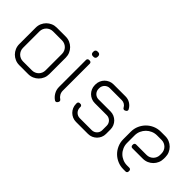

<svg xmlns="http://www.w3.org/2000/svg" viewBox="28 -1210 1808 1808"><g transform="rotate(45 932.0 -305.5)"><path d="M215 -450H335C347.3 -450 359 -447.7 370 -443C381 -438.3 390.6 -431.9 398.8 -423.8C406.9 -415.6 413.3 -406 418 -395C422.7 -384 425 -372.3 425 -360V-140C425 -127.7 422.7 -116 418 -105C413.3 -94 406.9 -84.4 398.8 -76.2C390.6 -68.1 381 -61.7 370 -57C359 -52.3 347.3 -50 335 -50H215C202.7 -50 191 -52.3 180 -57C169 -61.7 159.4 -68.1 151.2 -76.2C143.1 -84.4 136.7 -94 132 -105C127.3 -116 125 -127.7 125 -140V-360C125 -372.3 127.3 -384 132 -395C136.7 -406 143.1 -415.6 151.2 -423.8C159.4 -431.9 169 -438.3 180 -443C191 -447.7 202.7 -450 215 -450ZM75 -360V-140C75 -120.7 78.7 -102.5 86 -85.5C93.3 -68.5 103.3 -53.7 116 -41C128.7 -28.3 143.5 -18.3 160.5 -11C177.5 -3.7 195.7 0 215 0H335C354.3 0 372.5 -3.7 389.5 -11C406.5 -18.3 421.3 -28.3 434 -41C446.7 -53.7 456.7 -68.5 464 -85.5C471.3 -102.5 475 -120.7 475 -140V-360C475 -379.3 471.3 -397.5 464 -414.5C456.7 -431.5 446.7 -446.3 434 -459C421.3 -471.7 406.5 -481.7 389.5 -489C372.5 -496.3 354.3 -500 335 -500H215C195.7 -500 177.5 -496.3 160.5 -489C143.5 -481.7 128.7 -471.7 116 -459C103.3 -446.3 93.3 -431.5 86 -414.5C78.7 -397.5 75 -379.3 75 -360Z M625 -480V-120.5C625 -95.8 630.8 -73.2 642.5 -52.8C654.2 -32.2 669.5 -15.7 688.5 -3C693.2 0 698.2 0.9 703.8 -0.2C709.2 -1.4 713.5 -4.3 716.5 -9L722 -17.5C724.7 -22.2 725.6 -27.1 724.8 -32.2C723.9 -37.4 721.2 -41.7 716.5 -45C703.8 -53 693.8 -63.6 686.2 -76.8C678.8 -89.9 675 -104.5 675 -120.5V-480C675 -485.7 673.1 -490.4 669.2 -494.2C665.4 -498.1 660.7 -500 655 -500H645C639.3 -500 634.6 -498.1 630.8 -494.2C626.9 -490.4 625 -485.7 625 -480ZM619 -587.5V-575C619 -568 621.4 -562.1 626.2 -557.2C631.1 -552.4 637 -550 644 -550H656.5C663.5 -550 669.4 -552.4 674.2 -557.2C679.1 -562.1 681.5 -568 681.5 -575V-587.5C681.5 -594.5 679.1 -600.4 674.2 -605.2C669.4 -610.1 663.5 -612.5 656.5 -612.5H644C637 -612.5 631.1 -610.1 626.2 -605.2C621.4 -600.4 619 -594.5 619 -587.5Z M971 -300C961.3 -300 952.2 -301.8 943.8 -305.5C935.2 -309.2 927.8 -314.2 921.5 -320.5C915.2 -326.8 910.2 -334.2 906.5 -342.8C902.8 -351.2 901 -360.3 901 -370V-380C901 -389.7 902.8 -398.8 906.5 -407.2C910.2 -415.8 915.2 -423.2 921.5 -429.5C927.8 -435.8 935.2 -440.8 943.8 -444.5C952.2 -448.2 961.3 -450 971 -450H1131C1144.3 -450 1156.5 -446.6 1167.5 -439.8C1178.5 -432.9 1186.8 -424 1192.5 -413L1193.5 -411C1196.2 -406 1200.2 -402.6 1205.5 -400.8C1210.8 -398.9 1215.8 -399.3 1220.5 -402L1229.5 -406.5C1234.5 -409.2 1237.9 -413.2 1239.8 -418.5C1241.6 -423.8 1241.2 -428.8 1238.5 -433.5L1237 -436C1227 -455 1212.6 -470.4 1193.8 -482.2C1174.9 -494.1 1154 -500 1131 -500H971C954.3 -500 938.8 -496.8 924.2 -490.5C909.8 -484.2 897.1 -475.6 886.2 -464.8C875.4 -453.9 866.8 -441.2 860.5 -426.5C854.2 -411.8 851 -396.3 851 -380V-370C851 -353.3 854.2 -337.8 860.5 -323.2C866.8 -308.8 875.4 -296.1 886.2 -285.2C897.1 -274.4 909.8 -265.8 924.2 -259.5C938.8 -253.2 954.3 -250 971 -250H1131C1140.7 -250 1149.8 -248.2 1158.2 -244.5C1166.8 -240.8 1174.2 -235.8 1180.5 -229.5C1186.8 -223.2 1191.8 -215.8 1195.5 -207.2C1199.2 -198.8 1201 -189.7 1201 -180V-120C1201 -110.3 1199.2 -101.2 1195.5 -92.8C1191.8 -84.2 1186.8 -76.8 1180.5 -70.5C1174.2 -64.2 1166.8 -59.2 1158.2 -55.5C1149.8 -51.8 1140.7 -50 1131 -50H971C961.3 -50 952.2 -51.8 943.8 -55.5C935.2 -59.2 927.8 -64.2 921.5 -70.5C915.2 -76.8 910.2 -84.2 906.5 -92.8C902.8 -101.2 901 -110.3 901 -120V-130C901 -135.7 899.1 -140.4 895.2 -144.2C891.4 -148.1 886.7 -150 881 -150H871C865.3 -150 860.6 -148.1 856.8 -144.2C852.9 -140.4 851 -135.7 851 -130V-120C851 -103.3 854.2 -87.8 860.5 -73.2C866.8 -58.8 875.4 -46.1 886.2 -35.2C897.1 -24.4 909.8 -15.8 924.2 -9.5C938.8 -3.2 954.3 0 971 0H1131C1147.7 0 1163.2 -3.2 1177.8 -9.5C1192.2 -15.8 1204.9 -24.4 1215.8 -35.2C1226.6 -46.1 1235.2 -58.8 1241.5 -73.2C1247.8 -87.8 1251 -103.3 1251 -120V-180C1251 -196.3 1247.8 -211.8 1241.5 -226.5C1235.2 -241.2 1226.6 -253.9 1215.8 -264.8C1204.9 -275.6 1192.2 -284.2 1177.8 -290.5C1163.2 -296.8 1147.7 -300 1131 -300Z M1661 -500H1601C1573.3 -500 1547.4 -494.8 1523.2 -484.2C1499.1 -473.8 1478 -459.5 1460 -441.5C1442 -423.5 1427.7 -402.4 1417 -378.2C1406.3 -354.1 1401 -328 1401 -300V-200C1401 -172.3 1406.2 -146.3 1416.8 -122C1427.2 -97.7 1441.5 -76.5 1459.5 -58.5C1477.5 -40.5 1498.7 -26.2 1523 -15.8C1547.3 -5.2 1573.3 0 1601 0H1631.5C1637.2 0 1641.9 -1.9 1645.8 -5.8C1649.6 -9.6 1651.5 -14.3 1651.5 -20V-30C1651.5 -35.7 1649.6 -40.4 1645.8 -44.2C1641.9 -48.1 1637.2 -50 1631.5 -50H1601C1580.3 -50 1560.8 -53.9 1542.5 -61.8C1524.2 -69.6 1508.2 -80.2 1494.8 -93.8C1481.2 -107.2 1470.6 -123.2 1462.8 -141.5C1454.9 -159.8 1451 -179.3 1451 -200V-301C1451 -321.7 1455 -341 1463 -359C1471 -377 1481.8 -392.8 1495.2 -406.2C1508.8 -419.8 1524.6 -430.4 1542.8 -438.2C1560.9 -446.1 1580.3 -450 1601 -450H1661C1673.3 -450 1685 -447.7 1696 -443C1707 -438.3 1716.6 -431.9 1724.8 -423.8C1732.9 -415.6 1739.3 -406 1744 -395C1748.7 -384 1751 -372.3 1751 -360V-340C1751 -327.7 1748.7 -316 1744 -305C1739.3 -294 1732.9 -284.4 1724.8 -276.2C1716.6 -268.1 1707 -261.7 1696 -257C1685 -252.3 1673.3 -250 1661 -250H1521C1515.3 -250 1510.6 -248.1 1506.8 -244.2C1502.9 -240.4 1501 -235.7 1501 -230V-220C1501 -214.3 1502.9 -209.6 1506.8 -205.8C1510.6 -201.9 1515.3 -200 1521 -200H1661C1680.3 -200 1698.5 -203.7 1715.5 -211C1732.5 -218.3 1747.3 -228.3 1760 -241C1772.7 -253.7 1782.7 -268.5 1790 -285.5C1797.3 -302.5 1801 -320.7 1801 -340V-360C1801 -379.3 1797.3 -397.5 1790 -414.5C1782.7 -431.5 1772.7 -446.3 1760 -459C1747.3 -471.7 1732.5 -481.7 1715.5 -489C1698.5 -496.3 1680.3 -500 1661 -500Z"/></g></svg>

Font: lerotica
Style: Regular
Weight: 400
Designer: defharo
Foundry: deFharo
Version: Version 1.001 2011